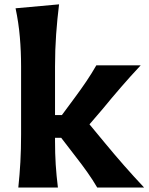

<svg xmlns="http://www.w3.org/2000/svg" viewBox="-20 -846 673 866"><path d="M62.6 0H241.2Q234.5 -54 231.3 -103.7Q228.2 -153.4 228.2 -209.9V-224.6H255.9L323 -137.4Q349.6 -103.5 374 -69Q398.5 -34.5 418.6 0H630.1Q583.2 -49.9 539.1 -100.1Q495.1 -150.3 453.8 -200.4L383.6 -285.2L442.8 -354.1Q483 -403.4 525.5 -452.4Q567.9 -501.5 614.6 -551.3H414.5Q393.7 -515 369.3 -478.8Q344.9 -442.7 317.9 -406.4L259.1 -326.9H228.2V-546.2Q228.2 -621.8 233.2 -691.3Q238.2 -760.8 246.4 -826.4L50.2 -808.6Q64 -743.6 69.5 -678.8Q75.1 -614.1 75.1 -546.2V-239.5Q75.1 -170.9 71.9 -115.1Q68.8 -59.3 62.6 0Z"/></svg>

Font: Pinar-VF-FD
Style: Regular
Weight: 300
Designer: Amin Abedi
Version: Version 3.0